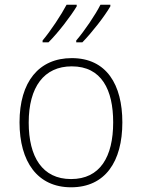

<svg xmlns="http://www.w3.org/2000/svg" viewBox="-20 -786 603 816"><path d="M304 -614V-606H330C371 -648 424 -716 449 -759V-766H407C386 -724 338 -653 304 -614ZM161 -614V-606H186C228 -648 280 -716 306 -759V-766H263C241 -724 195 -654 161 -614ZM282 10C427 10 500 -99 500 -266C500 -426 433 -539 285 -539C145 -539 63 -438 63 -266C63 -99 139 10 282 10ZM282 -25C160 -25 102 -119 102 -265C102 -416 167 -504 285 -504C412 -504 461 -404 461 -266C461 -119 405 -25 282 -25Z"/></svg>

Font: Noto Sans Mono SemiCondensed ExtraLight
Style: Regular
Weight: 200
Width: 4
Designer: Monotype Design Team
Foundry: Monotype Imaging Inc.
Version: Version 2.014